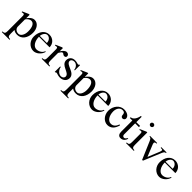

<svg xmlns="http://www.w3.org/2000/svg" viewBox="342 -2247 3992 3992"><g transform="rotate(45 2338.0 -251.0)"><path d="M85 -323.2Q85 -342.8 84.5 -356.7Q84 -370.6 81.3 -379.9Q78.6 -389.2 72.5 -393.6Q66.4 -397.9 55.2 -397.9Q47.4 -397.9 37.6 -396Q27.8 -394 14.2 -390.1L6.8 -408.2L144 -469.2H168V-366.2Q180.2 -383.8 195.6 -402.1Q210.9 -420.4 229.7 -435.3Q248.5 -450.2 271 -459.7Q293.5 -469.2 319.8 -469.2Q356.9 -469.2 387.2 -452.1Q417.5 -435.1 439 -405.8Q460.4 -376.5 472.2 -336.9Q483.9 -297.4 483.9 -252.9Q483.9 -195.8 469.5 -147.7Q455.1 -99.6 428.7 -64.7Q402.3 -29.8 364.5 -10Q326.7 9.8 279.8 9.8Q244.6 9.8 219 2Q193.4 -5.9 168 -23.9V86.9Q168 111.3 170.9 128.2Q173.8 145 181.6 155.8Q189.5 166.5 203.6 171.1Q217.8 175.8 240.2 175.8V193.8H13.2V175.8Q36.1 175.8 50.3 170.9Q64.5 166 72 155.3Q79.6 144.5 82.3 127.7Q85 110.8 85 86.9ZM168 -124Q168 -103.5 176.3 -85.2Q184.6 -66.9 199.2 -53.2Q213.9 -39.6 234.4 -31.7Q254.9 -23.9 279.8 -23.9Q303.2 -23.9 323.5 -37.1Q343.8 -50.3 359.1 -74Q374.5 -97.7 383.3 -131.1Q392.1 -164.6 392.1 -205.1Q392.1 -255.9 384 -293.9Q376 -332 361.3 -357.2Q346.7 -382.3 326.7 -394.8Q306.6 -407.2 283.2 -407.2Q265.1 -407.2 248.5 -401.1Q231.9 -395 217.3 -384.8Q202.6 -374.5 190.2 -361.1Q177.7 -347.7 168 -333Z M752.9 9.8Q710.4 9.8 673.3 -7.8Q636.2 -25.4 608.4 -55.4Q580.6 -85.4 564.5 -126Q548.3 -166.5 548.3 -212.9Q548.3 -268.6 563 -315.4Q577.6 -362.3 604.5 -396.5Q631.3 -430.7 669.4 -450Q707.5 -469.2 753.9 -469.2Q794.9 -469.2 829.1 -454.6Q863.3 -439.9 887.9 -414.8Q912.6 -389.6 926.3 -356Q939.9 -322.3 939.9 -284.2H627.9Q627.9 -237.8 638.9 -196.8Q649.9 -155.8 669.4 -125.5Q689 -95.2 716.1 -77.6Q743.2 -60.1 775.9 -60.1Q802.7 -60.1 828.6 -68.4Q854.5 -76.7 875.7 -90.8Q897 -105 912.1 -123.8Q927.2 -142.6 933.1 -164.1L951.2 -161.1Q942.4 -126 922.4 -94.7Q902.3 -63.5 875.5 -40.3Q848.6 -17.1 816.9 -3.7Q785.2 9.8 752.9 9.8ZM835.9 -308.1Q835.9 -334.5 827.6 -357.4Q819.3 -380.4 804.7 -397.7Q790 -415 770.3 -425Q750.5 -435.1 728 -435.1Q709.5 -435.1 692.1 -425Q674.8 -415 661.4 -397.7Q647.9 -380.4 638.9 -357.4Q629.9 -334.5 627.9 -308.1Z M1064 -323.2Q1064 -342.8 1063.5 -356.7Q1063 -370.6 1060.3 -379.9Q1057.6 -389.2 1051.5 -393.6Q1045.4 -397.9 1034.2 -397.9Q1026.4 -397.9 1016.6 -396Q1006.8 -394 993.2 -390.1L985.8 -408.2L1123 -469.2H1147V-373Q1159.2 -392.6 1172.9 -409.9Q1186.5 -427.2 1201.7 -440.4Q1216.8 -453.6 1232.9 -461.4Q1249 -469.2 1266.1 -469.2Q1279.8 -469.2 1291.5 -464.8Q1303.2 -460.4 1312 -452.9Q1320.8 -445.3 1325.9 -435.3Q1331.1 -425.3 1331.1 -414.1Q1331.1 -392.1 1318.4 -380.6Q1305.7 -369.1 1283.2 -369.1Q1269 -369.1 1260.5 -373.8Q1252 -378.4 1245.1 -384Q1238.3 -389.6 1231.4 -394.3Q1224.6 -398.9 1213.9 -398.9Q1197.3 -398.9 1180.7 -378.4Q1164.1 -357.9 1147 -327.1V-106.9Q1147 -82.5 1149.9 -65.7Q1152.8 -48.8 1160.6 -38.1Q1168.5 -27.3 1182.6 -22.7Q1196.8 -18.1 1219.2 -18.1V0H992.2V-18.1Q1015.1 -18.1 1029.3 -22.9Q1043.5 -27.8 1051 -38.6Q1058.6 -49.3 1061.3 -66.2Q1064 -83 1064 -106.9Z M1376.5 -159.2H1394Q1398.4 -130.9 1411.1 -106.2Q1423.8 -81.5 1442.4 -63.2Q1460.9 -44.9 1483.9 -34.4Q1506.8 -23.9 1531.2 -23.9Q1547.4 -23.9 1561.3 -29.3Q1575.2 -34.7 1585.4 -43.9Q1595.7 -53.2 1601.6 -64.9Q1607.4 -76.7 1607.4 -89.8Q1607.4 -110.8 1597.4 -126.7Q1587.4 -142.6 1570.8 -155Q1554.2 -167.5 1533 -177.7Q1511.7 -188 1489.7 -199Q1467.8 -210 1446.5 -222.4Q1425.3 -234.9 1408.7 -251.5Q1392.1 -268.1 1382.1 -289.8Q1372.1 -311.5 1372.1 -340.8Q1372.1 -368.7 1381.6 -392.1Q1391.1 -415.5 1408.7 -432.9Q1426.3 -450.2 1451.2 -459.7Q1476.1 -469.2 1507.3 -469.2Q1525.9 -469.2 1541 -466.3Q1556.2 -463.4 1568.6 -460.2Q1581.1 -457 1591.6 -454.1Q1602.1 -451.2 1611.3 -451.2Q1618.2 -451.2 1624.5 -456.3Q1630.9 -461.4 1632.3 -469.2H1650.4V-315.9H1632.3Q1630.9 -341.3 1620.8 -363.8Q1610.8 -386.2 1595 -402.8Q1579.1 -419.4 1558.6 -429.2Q1538.1 -439 1515.1 -439Q1496.6 -439 1481.7 -434.1Q1466.8 -429.2 1456.3 -420.9Q1445.8 -412.6 1439.9 -401.4Q1434.1 -390.1 1434.1 -377.9Q1434.1 -356.9 1445.1 -341.6Q1456.1 -326.2 1473.9 -314Q1491.7 -301.8 1514.6 -291.3Q1537.6 -280.8 1561.8 -269.8Q1585.9 -258.8 1608.9 -246.3Q1631.8 -233.9 1649.7 -217.3Q1667.5 -200.7 1678.5 -179.2Q1689.5 -157.7 1689.5 -128.9Q1689.5 -99.6 1679 -74.2Q1668.5 -48.8 1648.2 -30.3Q1627.9 -11.7 1598.1 -1Q1568.4 9.8 1529.3 9.8Q1508.8 9.8 1491.9 6.1Q1475.1 2.4 1461.4 -1.7Q1447.8 -5.9 1436.3 -9.5Q1424.8 -13.2 1415 -13.2Q1408.2 -13.2 1402.3 -9.3Q1396.5 -5.4 1394 0H1376.5Z M1809.1 -323.2Q1809.1 -342.8 1808.6 -356.7Q1808.1 -370.6 1805.4 -379.9Q1802.7 -389.2 1796.6 -393.6Q1790.5 -397.9 1779.3 -397.9Q1771.5 -397.9 1761.7 -396Q1752 -394 1738.3 -390.1L1731 -408.2L1868.2 -469.2H1892.1V-366.2Q1904.3 -383.8 1919.7 -402.1Q1935.1 -420.4 1953.9 -435.3Q1972.7 -450.2 1995.1 -459.7Q2017.6 -469.2 2043.9 -469.2Q2081.1 -469.2 2111.3 -452.1Q2141.6 -435.1 2163.1 -405.8Q2184.6 -376.5 2196.3 -336.9Q2208 -297.4 2208 -252.9Q2208 -195.8 2193.6 -147.7Q2179.2 -99.6 2152.8 -64.7Q2126.5 -29.8 2088.6 -10Q2050.8 9.8 2003.9 9.8Q1968.8 9.8 1943.1 2Q1917.5 -5.9 1892.1 -23.9V86.9Q1892.1 111.3 1895 128.2Q1897.9 145 1905.8 155.8Q1913.6 166.5 1927.7 171.1Q1941.9 175.8 1964.4 175.8V193.8H1737.3V175.8Q1760.3 175.8 1774.4 170.9Q1788.6 166 1796.1 155.3Q1803.7 144.5 1806.4 127.7Q1809.1 110.8 1809.1 86.9ZM1892.1 -124Q1892.1 -103.5 1900.4 -85.2Q1908.7 -66.9 1923.3 -53.2Q1938 -39.6 1958.5 -31.7Q1979 -23.9 2003.9 -23.9Q2027.3 -23.9 2047.6 -37.1Q2067.9 -50.3 2083.3 -74Q2098.6 -97.7 2107.4 -131.1Q2116.2 -164.6 2116.2 -205.1Q2116.2 -255.9 2108.2 -293.9Q2100.1 -332 2085.4 -357.2Q2070.8 -382.3 2050.8 -394.8Q2030.8 -407.2 2007.3 -407.2Q1989.3 -407.2 1972.7 -401.1Q1956.1 -395 1941.4 -384.8Q1926.8 -374.5 1914.3 -361.1Q1901.9 -347.7 1892.1 -333Z M2477.1 9.8Q2434.6 9.8 2397.5 -7.8Q2360.4 -25.4 2332.5 -55.4Q2304.7 -85.4 2288.6 -126Q2272.5 -166.5 2272.5 -212.9Q2272.5 -268.6 2287.1 -315.4Q2301.8 -362.3 2328.6 -396.5Q2355.5 -430.7 2393.6 -450Q2431.6 -469.2 2478 -469.2Q2519 -469.2 2553.2 -454.6Q2587.4 -439.9 2612.1 -414.8Q2636.7 -389.6 2650.4 -356Q2664.1 -322.3 2664.1 -284.2H2352.1Q2352.1 -237.8 2363 -196.8Q2374 -155.8 2393.6 -125.5Q2413.1 -95.2 2440.2 -77.6Q2467.3 -60.1 2500 -60.1Q2526.9 -60.1 2552.7 -68.4Q2578.6 -76.7 2599.9 -90.8Q2621.1 -105 2636.2 -123.8Q2651.4 -142.6 2657.2 -164.1L2675.3 -161.1Q2666.5 -126 2646.5 -94.7Q2626.5 -63.5 2599.6 -40.3Q2572.8 -17.1 2541 -3.7Q2509.3 9.8 2477.1 9.8ZM2560.1 -308.1Q2560.1 -334.5 2551.8 -357.4Q2543.5 -380.4 2528.8 -397.7Q2514.2 -415 2494.4 -425Q2474.6 -435.1 2452.1 -435.1Q2433.6 -435.1 2416.3 -425Q2398.9 -415 2385.5 -397.7Q2372.1 -380.4 2363 -357.4Q2354 -334.5 2352.1 -308.1Z M2931.2 9.8Q2890.1 9.8 2854.5 -8.1Q2818.8 -25.9 2792 -56.6Q2765.1 -87.4 2749.8 -128.9Q2734.4 -170.4 2734.4 -217.8Q2734.4 -270 2751.5 -315.9Q2768.6 -361.8 2797.9 -395.8Q2827.1 -429.7 2866.7 -449.5Q2906.2 -469.2 2951.2 -469.2Q2986.3 -469.2 3015.9 -460.9Q3045.4 -452.6 3066.9 -438Q3088.4 -423.3 3100.3 -403.3Q3112.3 -383.3 3112.3 -359.9Q3112.3 -349.6 3107.4 -340.3Q3102.5 -331.1 3094.7 -324Q3086.9 -316.9 3077.1 -313Q3067.4 -309.1 3057.1 -309.1Q3045.9 -309.1 3036.9 -313.5Q3027.8 -317.9 3021.5 -325.2Q3015.1 -332.5 3011.7 -341.6Q3008.3 -350.6 3008.3 -359.9Q3008.3 -376 3005.1 -389.6Q3002 -403.3 2994.1 -413.6Q2986.3 -423.8 2972.7 -429.4Q2959 -435.1 2938 -435.1Q2909.7 -435.1 2887.2 -422.6Q2864.7 -410.2 2849.4 -388.7Q2834 -367.2 2825.7 -338.4Q2817.4 -309.6 2817.4 -276.9Q2817.4 -232.9 2827.9 -193.4Q2838.4 -153.8 2857.4 -124.3Q2876.5 -94.7 2903.3 -77.4Q2930.2 -60.1 2963.4 -60.1Q2992.7 -60.1 3014.6 -69.6Q3036.6 -79.1 3053.2 -95.7Q3069.8 -112.3 3082 -134Q3094.2 -155.8 3104 -180.2L3123 -173.8Q3112.8 -130.4 3095 -96.2Q3077.1 -62 3052.7 -38.6Q3028.3 -15.1 2997.8 -2.7Q2967.3 9.8 2931.2 9.8Z M3160.2 -424.8V-449.2Q3184.1 -449.2 3205.3 -462.4Q3226.6 -475.6 3243.7 -498.3Q3260.7 -521 3273.2 -551.5Q3285.6 -582 3291.5 -617.2H3315.4V-459H3426.3V-424.8H3315.4V-97.2Q3315.4 -86.9 3318.8 -77.9Q3322.3 -68.8 3328.4 -62.3Q3334.5 -55.7 3342.8 -51.8Q3351.1 -47.9 3360.4 -47.9Q3371.1 -47.9 3380.4 -52.2Q3389.6 -56.6 3397 -63.7Q3404.3 -70.8 3410.2 -79.6Q3416 -88.4 3420.4 -97.2H3442.4Q3435.1 -73.7 3423.8 -54Q3412.6 -34.2 3397 -20Q3381.3 -5.9 3360.8 2Q3340.3 9.8 3314.5 9.8Q3293.5 9.8 3278.1 2Q3262.7 -5.9 3252.4 -19.8Q3242.2 -33.7 3237.3 -53.5Q3232.4 -73.2 3232.4 -97.2V-424.8Z M3586.4 -695.8Q3596.2 -695.8 3604.7 -692.1Q3613.3 -688.5 3619.9 -682.1Q3626.5 -675.8 3630.4 -667.5Q3634.3 -659.2 3634.3 -649.9Q3634.3 -640.6 3630.4 -632.3Q3626.5 -624 3619.9 -617.7Q3613.3 -611.3 3604.7 -607.7Q3596.2 -604 3586.4 -604Q3576.7 -604 3568.1 -607.7Q3559.6 -611.3 3553 -617.7Q3546.4 -624 3542.5 -632.3Q3538.6 -640.6 3538.6 -649.9Q3538.6 -659.2 3542.5 -667.5Q3546.4 -675.8 3553 -682.1Q3559.6 -688.5 3568.1 -692.1Q3576.7 -695.8 3586.4 -695.8ZM3545.4 -323.2Q3545.4 -342.8 3544.9 -356.7Q3544.4 -370.6 3541.7 -379.9Q3539.1 -389.2 3533 -393.6Q3526.9 -397.9 3515.6 -397.9Q3507.8 -397.9 3497.8 -396Q3487.8 -394 3474.6 -390.1L3467.3 -408.2L3604.5 -469.2H3628.4V-106.9Q3628.4 -82.5 3631.3 -65.7Q3634.3 -48.8 3642.1 -38.1Q3649.9 -27.3 3663.8 -22.7Q3677.7 -18.1 3700.2 -18.1V0H3473.1V-18.1Q3496.1 -18.1 3510.3 -22.9Q3524.4 -27.8 3532.2 -38.6Q3540 -49.3 3542.7 -66.2Q3545.4 -83 3545.4 -106.9Z M3928.2 -459V-440.9Q3901.9 -440.9 3888.4 -432.9Q3875 -424.8 3875 -412.1Q3875 -398.4 3879.2 -385Q3883.3 -371.6 3890.1 -356L3990.2 -111.8L4094.2 -366.2Q4101.1 -382.8 4104.2 -397.5Q4107.4 -412.1 4107.4 -421.9Q4107.4 -433.1 4092.5 -437Q4077.6 -440.9 4050.3 -440.9V-459H4205.1V-440.9Q4182.1 -440.9 4168.5 -425.8Q4154.8 -410.6 4142.1 -380.9L3979 9.8H3955.1L3792 -371.1Q3782.7 -392.6 3775.1 -406.2Q3767.6 -419.9 3759.5 -427.5Q3751.5 -435.1 3741.9 -438Q3732.4 -440.9 3720.2 -440.9V-459Z M4451.2 9.8Q4408.7 9.8 4371.6 -7.8Q4334.5 -25.4 4306.6 -55.4Q4278.8 -85.4 4262.7 -126Q4246.6 -166.5 4246.6 -212.9Q4246.6 -268.6 4261.2 -315.4Q4275.9 -362.3 4302.7 -396.5Q4329.6 -430.7 4367.7 -450Q4405.8 -469.2 4452.1 -469.2Q4493.2 -469.2 4527.3 -454.6Q4561.5 -439.9 4586.2 -414.8Q4610.8 -389.6 4624.5 -356Q4638.2 -322.3 4638.2 -284.2H4326.2Q4326.2 -237.8 4337.2 -196.8Q4348.1 -155.8 4367.7 -125.5Q4387.2 -95.2 4414.3 -77.6Q4441.4 -60.1 4474.1 -60.1Q4501 -60.1 4526.9 -68.4Q4552.7 -76.7 4574 -90.8Q4595.2 -105 4610.4 -123.8Q4625.5 -142.6 4631.3 -164.1L4649.4 -161.1Q4640.6 -126 4620.6 -94.7Q4600.6 -63.5 4573.7 -40.3Q4546.9 -17.1 4515.1 -3.7Q4483.4 9.8 4451.2 9.8ZM4534.2 -308.1Q4534.2 -334.5 4525.9 -357.4Q4517.6 -380.4 4502.9 -397.7Q4488.3 -415 4468.5 -425Q4448.7 -435.1 4426.3 -435.1Q4407.7 -435.1 4390.4 -425Q4373 -415 4359.6 -397.7Q4346.2 -380.4 4337.2 -357.4Q4328.1 -334.5 4326.2 -308.1Z"/></g></svg>

Font: Warasṭra
Style: Regular
Weight: 400
Designer: R.S. Wihananto
Foundry: R.S. Wihananto
Version: Version 2.0.1